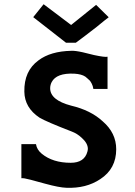

<svg xmlns="http://www.w3.org/2000/svg" viewBox="-20 -875 640 907"><path d="M293 12Q260 11 194 -7Q166 -15 124 -26Q90 -35 81 -33V-194H150Q154 -168 177 -149Q229 -106 314 -106Q379 -106 393 -159Q395 -167 395 -172Q395 -198 366 -224Q345 -244 318 -254Q199 -300 167 -319Q96 -366 95 -442Q93 -540 162 -590Q219 -633 317 -635Q335 -636 371 -628Q383 -625 424 -615Q475 -604 488 -607V-455H421Q419 -469 413.5 -479.5Q408 -490 404.5 -494Q401 -498 392.5 -505Q384 -512 383 -513Q365 -525 331 -527Q247 -531 224 -487Q217 -473 217 -458Q217 -402 316 -376Q409 -354 465 -302Q529 -247 529 -170Q529 -78 454 -29Q387 16 293 12ZM434 -852 493 -794 492 -792Q490 -791 484.5 -786.5Q479 -782 473.5 -778Q468 -774 457.5 -765Q447 -756 438 -749Q379 -703 338 -673H292L137 -794L186 -855Q199 -845 316 -757Q324 -763 434 -852Z"/></svg>

Font: GFS Neohellenic Rg
Style: Bold
Weight: 700
Designer: Designed by Takis Katsoulidis and George D. Matthiopoulos.
Foundry: Designed by Takis Katsoulidis and George D. Matthiopoulos.
Version: Version 1.0